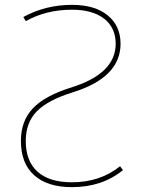

<svg xmlns="http://www.w3.org/2000/svg" viewBox="-20 -760 592 790"><path d="M276 -720Q170 -720 86 -673L76 -690Q167 -740 276 -740Q371 -740 423.5 -696.5Q476 -653 476 -580Q476 -441 279 -380Q176 -348 131 -301.5Q86 -255 86 -180Q86 -97 134.5 -53.5Q183 -10 276 -10Q392 -10 474 -76L486 -60Q400 10 276 10Q175 10 120.5 -39Q66 -88 66 -180Q66 -262 115 -314Q164 -366 273 -400Q456 -457 456 -580Q456 -646 408.5 -683Q361 -720 276 -720Z"/></svg>

Font: Mplus 1p Thin
Style: Regular
Weight: 250
Version: Version 1.061